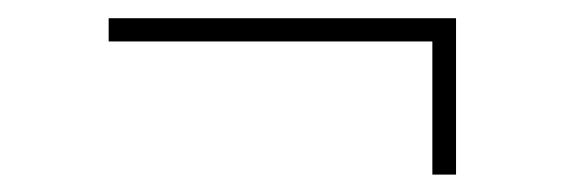

<svg xmlns="http://www.w3.org/2000/svg" viewBox="-20 -388 640 214"><path d="M488.3 -193.4H461.9V-341.8H101.1V-367.7H488.3Z"/></svg>

Font: TypoPRO Roboto Mono
Style: Regular
Weight: 250
Designer: Google
Version: Version 2.000986; 2015; ttfautohint (v1.3)